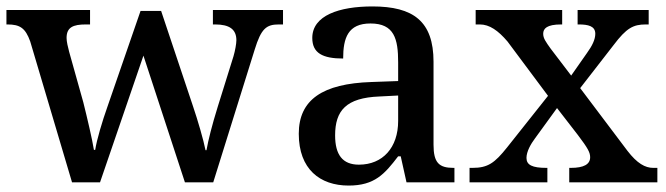

<svg xmlns="http://www.w3.org/2000/svg" viewBox="-20 -567 2070 597"><path d="M74 -438 204 0H291L426 -394L555 0H643L772 -413C792 -478 808 -491 847 -491H860V-536H642V-491H649C693 -491 715 -476 715 -442C715 -431 711 -409 706 -392L657 -235C639 -177 628 -133 622 -100H619C613 -131 595 -193 580 -237L481 -533H417L314 -235C298 -190 281 -133 276 -101H272C267 -133 251 -201 239 -249L195 -406C191 -421 187 -438 187 -449C187 -482 207 -491 247 -491H260V-536H0V-491H3C42 -491 59 -480 74 -438Z M1064 10C1145 10 1176 -26 1218 -81H1226L1244 0H1393V-45H1390C1345 -45 1328 -61 1328 -117V-375C1328 -501 1265 -547 1138 -547C1035 -547 951 -519 951 -449C951 -402 983 -385 1047 -385C1047 -449 1062 -494 1132 -494C1206 -494 1218 -446 1218 -373V-315L1135 -312C983 -307 909 -257 909 -151C909 -41 975 10 1064 10ZM1096 -55C1045 -55 1022 -86 1022 -146C1022 -223 1056 -263 1160 -267L1218 -270V-191C1218 -108 1170 -55 1096 -55Z M1440 0H1682V-45H1679C1635 -45 1617 -54 1617 -76C1617 -96 1631 -120 1643 -136L1712 -231L1777 -147C1808 -106 1815 -93 1815 -78C1815 -56 1795 -45 1755 -45H1750V0H2024V-45H2011C1986 -45 1961 -59 1931 -98L1784 -293L1888 -427C1928 -480 1949 -491 1988 -491H1997V-536H1776V-491H1779C1809 -491 1831 -486 1831 -462C1831 -444 1821 -424 1805 -402L1756 -332L1692 -416C1677 -437 1669 -448 1669 -462C1669 -478 1680 -491 1725 -491H1728V-536H1459V-491H1472C1502 -491 1529 -472 1558 -438L1684 -269L1557 -109C1518 -60 1497 -45 1449 -45H1440Z"/></svg>

Font: Noto Serif Georgian Medium
Style: Regular
Weight: 500
Designer: Monotype Design Team, Akaki Razmadze
Foundry: Google LLC
Version: Version 2.003